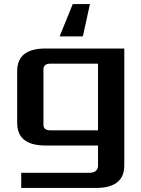

<svg xmlns="http://www.w3.org/2000/svg" viewBox="-20 -720 700 950"><path d="M275 -540 340 -700H425L390 -540ZM65 -112V-368Q65 -480 205 -480H595V98Q595 210 455 210H85V135H420Q465 135 465 99V0H205Q65 0 65 -112ZM195 -103Q195 -75 230 -75H465V-405H230Q195 -405 195 -377Z"/></svg>

Font: Xolonium
Style: Regular
Weight: 400
Designer: Severin Meyer
Version: Version 4.2